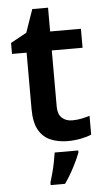

<svg xmlns="http://www.w3.org/2000/svg" viewBox="-59 -792 525 957"><g transform="rotate(-5 203.0 -313.0)"><path d="M291 -184Q314 -184 336.5 -188.5Q359 -193 378 -199V-105Q358 -96 326 -89.5Q294 -83 259 -83Q213 -83 175 -98.5Q137 -114 115 -152Q93 -190 93 -258V-540H20V-595L100 -639L140 -754H219V-635H373V-540H219V-259Q219 -221 239 -202.5Q259 -184 291 -184ZM307 -22Q296 8 274.5 49.5Q253 91 227 128H155V115Q161 97 168 70.5Q175 44 180.5 16.5Q186 -11 189 -32H307Z"/></g></svg>

Font: Noto Sans Telugu UI SemiBold
Style: Regular
Weight: 600
Designer: Jelle Bosma - Monotype Design Team
Foundry: Monotype Imaging Inc.
Version: Version 2.005; ttfautohint (v1.8.4.7-5d5b)